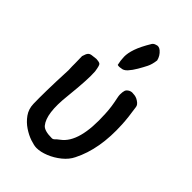

<svg xmlns="http://www.w3.org/2000/svg" viewBox="-232 -830 940 940"><g transform="rotate(45 238.0 -360.5)"><path d="M206 -543Q200 -568 199.5 -593Q199 -618 210.5 -651.5Q222 -685 251 -733Q257 -742 269 -745Q284 -752 300 -739Q321 -721 327 -695Q325 -679 321.5 -666.5Q318 -654 313 -644Q303 -624 289 -600Q275 -576 260 -559.5Q245 -543 228 -543Q217 -540 206 -543ZM212 26Q196 26 169 17Q142 8 115 -10Q88 -28 69 -54.5Q50 -81 49 -116Q48 -151 49 -210.5Q50 -270 54 -354Q53 -369 53 -380.5Q53 -392 53 -400L52 -450Q58 -471 64.5 -478Q71 -485 82 -486.5Q93 -488 111 -490Q116 -490 125.5 -488.5Q135 -487 139 -483Q145 -477 150 -442Q152 -417 149.5 -372Q147 -327 140 -260Q125 -127 164 -80Q180 -61 231 -61Q239 -61 245 -67Q250 -73 266 -85Q343 -141 332 -331Q331 -356 327.5 -379.5Q324 -403 319 -426Q316 -440 316 -448Q316 -466 319.5 -476.5Q323 -487 337 -494Q348 -499 359 -497Q379 -497 395 -486Q414 -474 415 -459Q425 -395 427 -352Q436 -189 379 -77Q365 -48 336 -24.5Q307 -1 273.5 12.5Q240 26 212 26Z"/></g></svg>

Font: Mansalva
Style: Regular
Weight: 400
Designer: Carolina Short
Foundry: Carolina Short
Version: Version 2.112; ttfautohint (v1.8.4.7-5d5b)